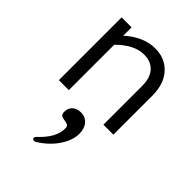

<svg xmlns="http://www.w3.org/2000/svg" viewBox="-231 -591 1021 1021"><g transform="rotate(45 280.0 -80.0)"><path d="M155 -472V-409Q189 -441 232.5 -461.5Q276 -482 324 -482Q398 -482 444 -431.5Q490 -381 490 -293V0H415V-293Q415 -352 386 -384.5Q357 -417 304 -417Q266 -417 227.5 -396.5Q189 -376 155 -341V0H80V-472ZM359 124Q359 174 323.5 227Q288 280 227 318Q222 322 215 322Q210 322 206 318.5Q202 315 202 311Q202 305 210 297Q286 227 286 158Q286 142 278 137Q270 132 254 130Q237 128 228 122.5Q219 117 219 98Q219 71 237 54.5Q255 38 284 38Q318 38 338.5 61.5Q359 85 359 124Z"/></g></svg>

Font: Madhuban Light
Style: Regular
Weight: 300
Designer: jaikishan Patel
Foundry: MagicType
Version: Version 1.000